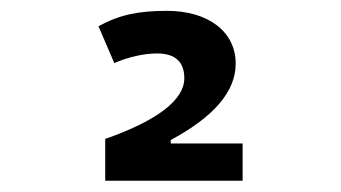

<svg xmlns="http://www.w3.org/2000/svg" viewBox="-20 -723 626 352"><path d="M172.9 -391.6H424.8V-460H293V-466.3C373 -509.3 412.1 -555.7 412.1 -606.4C412.1 -664.6 362.3 -703.1 286.1 -703.1C234.9 -703.1 199.2 -696.3 160.6 -674.8L189.5 -607.4C215.8 -618.7 244.1 -625 268.1 -625C301.3 -625 317.9 -609.4 317.9 -579.6C317.9 -540.5 270 -502.4 172.9 -468.3Z"/></svg>

Font: CaskaydiaCove Nerd Font
Style: Regular
Weight: 400
Designer: Aaron Bell
Foundry: Saja Typeworks
Version: Version 2111.1;Nerd Fonts 2.3.3